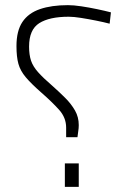

<svg xmlns="http://www.w3.org/2000/svg" viewBox="-20 -727 491 746"><path d="M281 -194H237V-231Q237 -270 209.5 -300.5Q182 -331 142 -366Q101 -402 80 -427Q59 -452 51.5 -479Q44 -506 44 -548Q44 -607 67 -641.5Q90 -676 135 -691.5Q180 -707 244 -707Q266 -707 296 -702.5Q326 -698 357 -691.5Q388 -685 411 -679L406 -635Q383 -641 353 -647Q323 -653 294.5 -657.5Q266 -662 247 -662Q172 -662 132.5 -637Q93 -612 93 -546Q93 -514 100.5 -491.5Q108 -469 128 -446.5Q148 -424 184 -393Q210 -370 233.5 -346.5Q257 -323 271.5 -297.5Q286 -272 286 -241Q286 -229 284 -217Q282 -205 281 -194ZM286 -1H232V-92H286Z"/></svg>

Font: Cairo Play Light
Style: Regular
Weight: 300
Version: Version 3.119